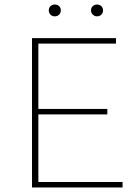

<svg xmlns="http://www.w3.org/2000/svg" viewBox="-20 -826 619 846"><path d="M520 0H121V-658H491V-634H149V-24H520ZM133 -322V-346H453V-322ZM221 -754Q210 -754 202.5 -761.5Q195 -769 195 -780Q195 -792 202.5 -799Q210 -806 221 -806Q233 -806 240.5 -799Q248 -792 248 -780Q248 -769 240.5 -761.5Q233 -754 221 -754ZM407 -754Q397 -754 389 -761.5Q381 -769 381 -780Q381 -792 389 -799Q397 -806 407 -806Q419 -806 426.5 -799Q434 -792 434 -780Q434 -769 426.5 -761.5Q419 -754 407 -754Z"/></svg>

Font: Ysabeau Office Thin
Style: Regular
Weight: 250
Designer: Christian Thalmann (Catharsis Fonts)
Version: Version 2.001;gftools[0.9.30]; featfreeze: tnum,lnum,ss02